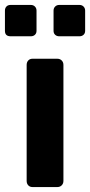

<svg xmlns="http://www.w3.org/2000/svg" viewBox="-45 -758 365 778"><path d="M195 -611Q185 -611 178.5 -617Q172 -623 172 -633V-715Q172 -725 178.5 -731.5Q185 -738 195 -738H277Q287 -738 293.5 -731.5Q300 -725 300 -715V-633Q300 -623 293.5 -617Q287 -611 277 -611ZM-2 -611Q-25 -611 -25 -633V-715Q-25 -725 -19 -731.5Q-13 -738 -2 -738H80Q90 -738 96.5 -731.5Q103 -725 103 -715V-633Q103 -623 96.5 -617Q90 -611 80 -611ZM87 0Q76 0 69.5 -7Q63 -14 63 -25V-495Q63 -506 69.5 -513Q76 -520 87 -520H187Q198 -520 205 -513Q212 -506 212 -495V-25Q212 -14 205 -7Q198 0 187 0Z"/></svg>

Font: Fz Rubik SemBd
Style: Regular
Weight: 600
Designer: Hubert and Fischer
Foundry: Hubert and Fischer
Version: Vit hóa bi FontZin.com